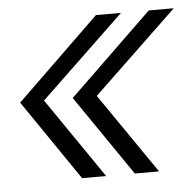

<svg xmlns="http://www.w3.org/2000/svg" viewBox="-39 -493 504 493"><g transform="rotate(-5 213.0 -247.0)"><path d="M289.5 -40 147.5 -247 361.5 -454H426L209.5 -247L352 -40ZM153.5 -40 12 -247 225.5 -454H290L73.5 -247L215.5 -40Z"/></g></svg>

Font: Anybody Light
Style: Italic
Weight: 300
Italic angle: -10°
Designer: Tyler Finck
Foundry: Etcetera Type Company
Version: Version 1.010; ttfautohint (v1.8.3) -l 8 -r 50 -G 200 -x 14 